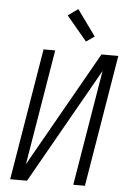

<svg xmlns="http://www.w3.org/2000/svg" viewBox="-63 -1021 726 1067"><g transform="rotate(5 300.0 -487.5)"><path d="M35 0 157 -735H222L115 -91L480 -735H574L452 0H387L494 -644L129 0ZM388 -799 274 -935 330 -975 434 -831Z"/></g></svg>

Font: Iosevka Curly LtExObl
Style: Regular
Weight: 300
Width: 7
Italic angle: -9°
Monospace: yes
Designer: Belleve Invis
Foundry: Belleve Invis
Version: Version 11.1.0; ttfautohint (v1.8.3)